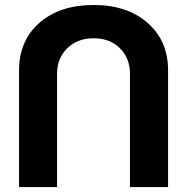

<svg xmlns="http://www.w3.org/2000/svg" viewBox="-20 -757 757 777"><path d="M505.9 0V-459Q505.9 -521.5 465.3 -561.8Q424.8 -602.1 358.9 -602.1Q293 -602.1 252 -561.5Q210.9 -521 210.9 -459V0H57.1V-472.2Q57.1 -592.3 139.6 -664.6Q222.2 -736.8 358.9 -736.8Q494.6 -736.8 577.4 -664.3Q660.2 -591.8 660.2 -472.2V0Z"/></svg>

Font: Telcell.Market
Style: Bold
Weight: 700
Designer: Rasmus Andersson, Sedrak Mkrtchyan
Version: Version 3.019;git-0a5106e0b